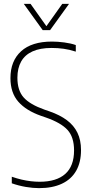

<svg xmlns="http://www.w3.org/2000/svg" viewBox="-20 -964 473 993"><path d="M182 9Q150.5 9 113.5 2.8Q76.5 -3.5 41 -16V-50Q67 -41 91.5 -35.2Q116 -29.5 139.2 -26.8Q162.5 -24 185 -24Q272 -24 317.5 -64.5Q363 -105 363 -186Q363 -255 329.2 -292Q295.5 -329 218 -356L192 -365Q115 -392 74.5 -438.2Q34 -484.5 34 -560Q34 -648.5 89 -698.8Q144 -749 249 -749Q278.5 -749 312.5 -744.5Q346.5 -740 372 -731V-697Q340 -707.5 309.2 -711.8Q278.5 -716 247 -716Q187.5 -716 148.2 -698.2Q109 -680.5 89.5 -646Q70 -611.5 70 -562Q70 -496 102.5 -459.8Q135 -423.5 210 -397L236 -388Q289.5 -369.5 325.8 -342.5Q362 -315.5 380.5 -277.5Q399 -239.5 399 -188Q399 -124.5 373.8 -80.5Q348.5 -36.5 300 -13.8Q251.5 9 182 9ZM201 -808 103 -944H138L224 -823H216L302 -944H337L239 -808Z"/></svg>

Font: Encode Sans Condensed Thin
Style: Regular
Weight: 100
Width: 3
Designer: Multiple Designers
Foundry: Impallari Type
Version: Version 3.002